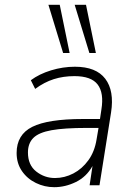

<svg xmlns="http://www.w3.org/2000/svg" viewBox="-20 -769 554 797"><path d="M205 8Q165 8 129 -9.5Q93 -27 71 -59Q49 -91 49 -134Q49 -210 114 -242.5Q179 -275 324 -275H395L401 -315Q412 -383 385.5 -418Q359 -453 289 -453Q243 -453 203.5 -440.5Q164 -428 126 -400L108 -436Q143 -462 192 -477Q241 -492 291 -492Q379 -492 417 -442Q455 -392 441 -302L393 0H352L364 -80Q339 -35 295 -13.5Q251 8 205 8ZM208 -30Q248 -30 284.5 -49Q321 -68 347 -104Q373 -140 381 -191L389 -238H340Q247 -238 194 -228.5Q141 -219 118.5 -196.5Q96 -174 96 -136Q96 -84 130.5 -57Q165 -30 208 -30ZM351 -549 290 -749H337L378 -549ZM242 -549 181 -749H228L269 -549Z"/></svg>

Font: Nunito Sans ExtraLight
Style: Italic
Weight: 200
Italic angle: -9°
Designer: Vernon Adams
Foundry: Vernon Adams
Version: Version 3.006; ttfautohint (v1.8.3)